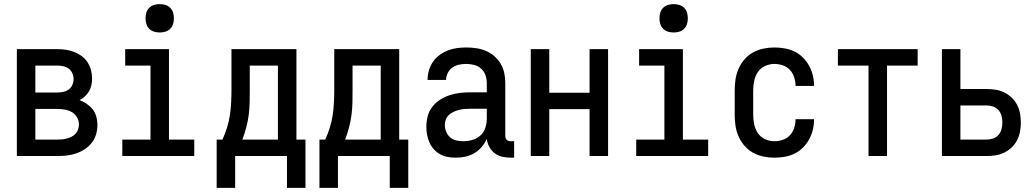

<svg xmlns="http://www.w3.org/2000/svg" viewBox="-20 -759 5040 934"><path d="M62 0V-520H258Q279 -520 300 -517Q321 -514 340.5 -506.5Q360 -499 377 -486.5Q394 -474 405.5 -456.5Q417 -439 422.5 -418.5Q428 -398 428 -377Q428 -361 424.5 -345Q421 -329 413 -315Q405 -301 393 -290Q381 -279 367 -272Q386 -265 402.5 -253.5Q419 -242 431 -226.5Q443 -211 448.5 -191.5Q454 -172 454 -152Q454 -129 447.5 -106Q441 -83 426.5 -64.5Q412 -46 392 -33Q372 -20 350 -12.5Q328 -5 304.5 -2.5Q281 0 258 0ZM152 -309H258Q273 -309 287.5 -312Q302 -315 314 -323.5Q326 -332 332 -346Q338 -360 338 -375Q338 -390 331.5 -403.5Q325 -417 313.5 -425.5Q302 -434 287.5 -437Q273 -440 258 -440H152ZM152 -80H258Q270 -80 282 -81Q294 -82 306 -85.5Q318 -89 329 -94.5Q340 -100 348 -109Q356 -118 360 -130Q364 -142 364 -154Q364 -172 354.5 -188.5Q345 -205 329 -214Q313 -223 294.5 -226Q276 -229 258 -229H152Z M575 0V-80H712V-440H589V-520H802V-80H925V0ZM757 -601Q743 -601 729.5 -605Q716 -609 706 -619Q696 -629 692 -642.5Q688 -656 688 -670Q688 -684 692 -697.5Q696 -711 706 -721Q716 -731 729.5 -735Q743 -739 757 -739Q771 -739 784.5 -735Q798 -731 808 -721Q818 -711 822 -697.5Q826 -684 826 -670Q826 -656 822 -642.5Q818 -629 808 -619Q798 -609 784.5 -605Q771 -601 757 -601Z M1034 155V-80H1062Q1075 -108 1084.5 -138.5Q1094 -169 1098.5 -200Q1103 -231 1104.5 -262.5Q1106 -294 1106 -325V-520H1422V-80H1466V155H1376V0H1124V155ZM1159 -80H1332V-440H1195V-325Q1195 -294 1194.5 -262.5Q1194 -231 1190 -200.5Q1186 -170 1178 -139.5Q1170 -109 1159 -80Z M1534 155V-80H1562Q1575 -108 1584.5 -138.5Q1594 -169 1598.5 -200Q1603 -231 1604.5 -262.5Q1606 -294 1606 -325V-520H1922V-80H1966V155H1876V0H1624V155ZM1659 -80H1832V-440H1695V-325Q1695 -294 1694.5 -262.5Q1694 -231 1690 -200.5Q1686 -170 1678 -139.5Q1670 -109 1659 -80Z M2197 8Q2177 8 2157.5 4.5Q2138 1 2121 -8.5Q2104 -18 2090.5 -33Q2077 -48 2069 -66Q2061 -84 2057.5 -103.5Q2054 -123 2054 -142Q2054 -168 2060.5 -193.5Q2067 -219 2083 -239.5Q2099 -260 2121 -274Q2143 -288 2167.5 -296Q2192 -304 2217.5 -307Q2243 -310 2269 -310H2348V-355Q2348 -375 2341.5 -393.5Q2335 -412 2320.5 -425Q2306 -438 2287 -443Q2268 -448 2249 -448Q2231 -448 2213.5 -444.5Q2196 -441 2181.5 -431Q2167 -421 2158.5 -404.5Q2150 -388 2150 -370H2060V-371Q2060 -394 2066.5 -416.5Q2073 -439 2086 -458Q2099 -477 2118 -491Q2137 -505 2158.5 -513.5Q2180 -522 2202.5 -525Q2225 -528 2249 -528Q2273 -528 2297 -524.5Q2321 -521 2343.5 -511.5Q2366 -502 2384.5 -486Q2403 -470 2415.5 -449Q2428 -428 2433 -404Q2438 -380 2438 -355V-99Q2438 -93 2439.5 -88Q2441 -83 2445 -79Q2449 -75 2454 -73.5Q2459 -72 2465 -72H2481V8H2465Q2444 8 2423.5 3.5Q2403 -1 2386.5 -13.5Q2370 -26 2360 -45Q2350 -64 2348 -84Q2339 -63 2323.5 -44.5Q2308 -26 2287.5 -14Q2267 -2 2244 3Q2221 8 2197 8ZM2233 -72Q2255 -72 2277 -78Q2299 -84 2316 -99Q2333 -114 2340.5 -136Q2348 -158 2348 -180V-230H2269Q2255 -230 2241 -229Q2227 -228 2213.5 -224.5Q2200 -221 2187.5 -215.5Q2175 -210 2164.5 -200.5Q2154 -191 2149 -178Q2144 -165 2144 -151Q2144 -134 2150.5 -118Q2157 -102 2169.5 -91Q2182 -80 2199 -76Q2216 -72 2233 -72Z M2562 0V-520H2652V-308H2848V-520H2938V0H2848V-228H2652V0Z M3075 0V-80H3212V-440H3089V-520H3302V-80H3425V0ZM3257 -601Q3243 -601 3229.5 -605Q3216 -609 3206 -619Q3196 -629 3192 -642.5Q3188 -656 3188 -670Q3188 -684 3192 -697.5Q3196 -711 3206 -721Q3216 -731 3229.5 -735Q3243 -739 3257 -739Q3271 -739 3284.5 -735Q3298 -731 3308 -721Q3318 -711 3322 -697.5Q3326 -684 3326 -670Q3326 -656 3322 -642.5Q3318 -629 3308 -619Q3298 -609 3284.5 -605Q3271 -601 3257 -601Z M3747 8Q3720 8 3693.5 2.5Q3667 -3 3643.5 -16Q3620 -29 3602 -49.5Q3584 -70 3573 -95Q3562 -120 3558 -146.5Q3554 -173 3554 -200V-320Q3554 -347 3558 -373.5Q3562 -400 3573 -425Q3584 -450 3602 -470.5Q3620 -491 3643.5 -504Q3667 -517 3693.5 -522.5Q3720 -528 3747 -528Q3773 -528 3798 -523.5Q3823 -519 3845.5 -508Q3868 -497 3886 -479Q3904 -461 3916 -439Q3928 -417 3934 -392.5Q3940 -368 3940 -342V-341H3850V-342Q3850 -362 3843.5 -382.5Q3837 -403 3823 -418.5Q3809 -434 3788.5 -441Q3768 -448 3747 -448Q3724 -448 3702 -438Q3680 -428 3667 -409Q3654 -390 3649 -366.5Q3644 -343 3644 -320V-200Q3644 -177 3649 -153.5Q3654 -130 3667 -111Q3680 -92 3702 -82Q3724 -72 3747 -72Q3768 -72 3788.5 -79Q3809 -86 3823 -101.5Q3837 -117 3843.5 -137.5Q3850 -158 3850 -178V-179H3940V-178Q3940 -152 3934 -127.5Q3928 -103 3916 -81Q3904 -59 3886 -41Q3868 -23 3845.5 -12Q3823 -1 3798 3.5Q3773 8 3747 8Z M4205 0V-440H4056V-520H4444V-440H4295V0Z M4562 0V-520H4652V-326H4780Q4802 -326 4824 -322.5Q4846 -319 4866 -309Q4886 -299 4902 -283.5Q4918 -268 4928 -248.5Q4938 -229 4942 -207Q4946 -185 4946 -163Q4946 -141 4942 -119Q4938 -97 4928 -77.5Q4918 -58 4902 -42.5Q4886 -27 4866 -17Q4846 -7 4824 -3.5Q4802 0 4780 0ZM4780 -80Q4796 -80 4811.5 -85.5Q4827 -91 4837.5 -103Q4848 -115 4852 -131Q4856 -147 4856 -163Q4856 -179 4852 -195Q4848 -211 4837.5 -223Q4827 -235 4811.5 -240.5Q4796 -246 4780 -246H4652V-80Z"/></svg>

Font: Iosevka SS18 Medium
Style: Regular
Weight: 500
Monospace: yes
Designer: Belleve Invis
Foundry: Belleve Invis
Version: Version 25.1.1; ttfautohint (v1.8.4)